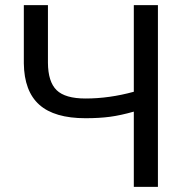

<svg xmlns="http://www.w3.org/2000/svg" viewBox="-20 -731 725 751"><path d="M597.7 -710.9V0H503.4V-294.4Q452.1 -279.8 410.2 -274.2Q368.2 -268.6 314.5 -268.6Q192.9 -268.6 133.8 -321.3Q74.7 -374 73.2 -482.9V-710.9H167.5V-485.4Q168 -411.1 201.4 -378.4Q234.9 -345.7 314.5 -345.7Q407.2 -345.7 503.4 -372.1V-710.9Z"/></svg>

Font: SteelSelectRoboto
Style: Roboto-Regular
Weight: 400
Designer: Google
Version: Version 2.137; 2017